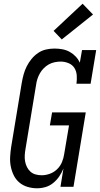

<svg xmlns="http://www.w3.org/2000/svg" viewBox="-20 -1004 540 1032"><path d="M179 8Q153 8 128 0.5Q103 -7 84 -23Q65 -39 54 -61.5Q43 -84 38 -109Q33 -134 34.5 -161Q36 -188 40 -214L97 -559Q101 -582 107 -604Q113 -626 123.5 -647Q134 -668 149.5 -687Q165 -706 185 -719.5Q205 -733 228 -738Q251 -743 273 -743Q295 -743 316 -739Q337 -735 355 -725Q373 -715 387 -700Q401 -685 409 -667L421 -735H497L467 -554H391Q394 -576 392.5 -598.5Q391 -621 380 -638.5Q369 -656 348.5 -664.5Q328 -673 306 -673Q290 -673 273.5 -669.5Q257 -666 242.5 -658Q228 -650 215.5 -637.5Q203 -625 194.5 -610Q186 -595 181 -579.5Q176 -564 174 -548L117 -203Q114 -186 113 -169Q112 -152 115 -136Q118 -120 125 -106Q132 -92 143.5 -81.5Q155 -71 171 -66.5Q187 -62 204 -62Q226 -62 248 -70Q270 -78 287 -94.5Q304 -111 313 -132.5Q322 -154 325 -176L351 -330H248L260 -400H441L375 0H305L321 -98Q312 -76 298.5 -56Q285 -36 266 -20.5Q247 -5 224.5 1.5Q202 8 179 8ZM312 -792 268 -838 424 -984 480 -926Z"/></svg>

Font: Iosevka Curly Slab Oblique
Style: Regular
Weight: 400
Italic angle: -9°
Monospace: yes
Designer: Belleve Invis
Foundry: Belleve Invis
Version: Version 11.1.0; ttfautohint (v1.8.3)